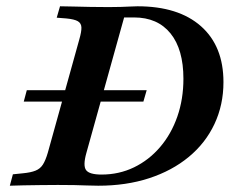

<svg xmlns="http://www.w3.org/2000/svg" viewBox="-20 -591 760 611"><path d="M55.6 -267.7 65.3 -304H446.8L436.3 -267.7ZM162.1 -2.4Q137.1 -2.4 108.9 -2Q80.6 -1.6 54.8 -1.2Q29 -0.8 11.3 0L21 -36.3L52.4 -39.5Q78.2 -41.9 93.1 -48Q108.1 -54 116.5 -67.3Q125 -80.6 132.3 -105.6L232.3 -465.3Q239.5 -490.3 239.1 -503.6Q238.7 -516.9 227.8 -523.4Q216.9 -529.8 191.1 -532.3L160.5 -534.7L171 -571Q188.7 -571 213.7 -570.2Q238.7 -569.4 267.3 -569Q296 -568.5 321.8 -568.5H329Q348.4 -568.5 364.5 -569Q380.6 -569.4 394.4 -570.2Q408.1 -571 417.7 -571Q547.6 -571 619.4 -507.7Q691.1 -444.4 691.1 -329.8Q691.1 -257.3 662.5 -196.4Q633.9 -135.5 580.6 -91.5Q527.4 -47.6 454.4 -23.8Q381.5 0 292.7 0Q274.2 0 256 -0.8Q237.9 -1.6 216.1 -2Q194.4 -2.4 166.1 -2.4ZM303.2 -35.5Q358.9 -35.5 406.5 -58.5Q454 -81.5 489.5 -123Q525 -164.5 544.4 -220.2Q563.7 -275.8 563.7 -340.3Q563.7 -433.9 522.6 -484.7Q481.5 -535.5 406.5 -535.5H375L254.8 -104Q243.5 -63.7 254 -49.6Q264.5 -35.5 303.2 -35.5Z"/></svg>

Font: Playfair 9pt
Style: Bold Italic
Weight: 700
Italic angle: -15.6°
Designer: Claus Eggers Sørensen
Foundry: Claus Eggers Sørensen
Version: Version 2.203